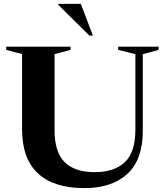

<svg xmlns="http://www.w3.org/2000/svg" viewBox="-20 -955 848 987"><path d="M676 -288.5V-676.5L587.5 -698.5V-715H795.5V-698.5L714 -676.5V-280.5Q714 -134.5 634.8 -61.2Q555.5 12 414 12Q257 12 175.2 -63.5Q93.5 -139 93.5 -291V-677L12 -698.5V-715H342.5V-698.5L260.5 -677V-284.5Q260.5 -173.5 312.2 -121.8Q364 -70 466.5 -70Q567 -70 621.5 -121Q676 -172 676 -288.5ZM457.5 -772H439.5L279.5 -930.5V-935H395.5Z"/></svg>

Font: Newsreader 72pt SemiBold
Style: Regular
Weight: 600
Designer: Hugues Gentile
Foundry: Production Type
Version: Version 1.003; ttfautohint (v1.8.3)